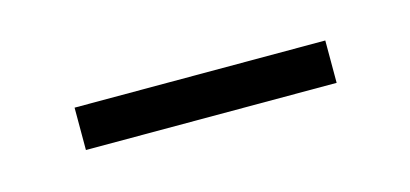

<svg xmlns="http://www.w3.org/2000/svg" viewBox="-24 -330 346 162"><g transform="rotate(-15 149.0 -249.5)"><path d="M40 -231H259V-268H40Z"/></g></svg>

Font: Source Sans Pro Light
Style: Regular
Weight: 300
Designer: Paul D. Hunt
Foundry: Adobe Systems Incorporated
Version: Version 3.006;hotconv 1.0.111;makeotfexe 2.5.65597